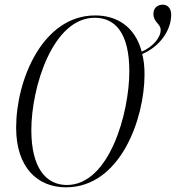

<svg xmlns="http://www.w3.org/2000/svg" viewBox="-20 -790 752 821"><path d="M262 11C494 11 598 -281 598 -472C598 -504 595 -534 588 -559C664 -591 712 -661 712 -727C712 -753 698 -770 676 -770C654 -770 636 -756 636 -731C636 -694 667 -689 667 -662C667 -629 634 -590 586 -569C556 -681 475 -724 387 -724C162 -724 49 -448 49 -244C49 -72 142 11 262 11ZM266 1C178 1 114 -70 114 -234C114 -416 205 -714 385 -714C474 -714 533 -647 533 -485C533 -308 448 1 266 1Z"/></svg>

Font: Noto Serif Display Condensed Light
Style: Italic
Weight: 300
Width: 3
Italic angle: -12°
Designer: Monotype Design Team
Foundry: Monotype Imaging Inc.
Version: Version 2.009